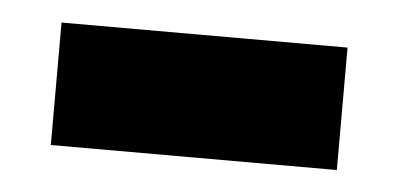

<svg xmlns="http://www.w3.org/2000/svg" viewBox="-27 -453 448 214"><g transform="rotate(5 197.0 -345.5)"><path d="M35 -277H355V-414H35Z"/></g></svg>

Font: Advent Pro Black
Style: Regular
Weight: 900
Version: Version 3.000